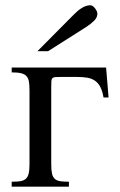

<svg xmlns="http://www.w3.org/2000/svg" viewBox="-20 -701 452 721"><path d="M368.7 -335Q364.7 -358.9 356.9 -374Q349.1 -389.2 336.9 -397.7Q324.7 -406.2 307.9 -409.2Q291 -412.1 269 -412.1H210.9Q196.3 -412.1 188.5 -411.6Q180.7 -411.1 177 -407.5Q173.3 -403.8 172.9 -396Q172.4 -388.2 172.4 -373.5V-84.5Q172.4 -62 175.3 -49.1Q178.2 -36.1 185.8 -29.3Q193.4 -22.5 206.3 -20.5Q219.2 -18.6 238.8 -18.6V0H23.9V-18.6Q43 -18.6 55.9 -20.5Q68.8 -22.5 76.7 -29.3Q84.5 -36.1 87.6 -49.1Q90.8 -62 90.8 -84.5V-360.8Q90.8 -381.3 88.6 -394.5Q86.4 -407.7 79.3 -415.3Q72.3 -422.9 59.1 -426Q45.9 -429.2 23.9 -429.2V-447.3H378.4L387.7 -335ZM345.7 -649.4Q345.7 -635.3 333.3 -623Q320.8 -610.8 305.2 -600.6L160.6 -508.8H120.6L259.3 -648.4Q272 -661.6 287.8 -671.4Q303.7 -681.2 319.8 -681.2Q323.7 -681.2 328.1 -678.2Q332.5 -675.3 336.4 -670.4Q340.3 -665.5 343 -659.9Q345.7 -654.3 345.7 -649.4Z"/></svg>

Font: Doulos SIL Cyr
Style: Regular
Weight: 400
Designer: Walt Agee, Victor Gaultney, Peter Martin, Debbi Hosken, Becca Hirsbrunner
Foundry: SIL International
Version: Version 5.000